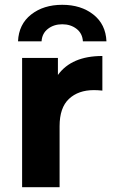

<svg xmlns="http://www.w3.org/2000/svg" viewBox="-20 -779 471 799"><path d="M72 0V-538H221V-467Q278 -546 406 -546V-402Q386 -404 371 -404Q306 -404 267 -367.5Q228 -331 228 -254V0ZM55 -607Q58 -678 109.5 -718.5Q161 -759 239 -759Q317 -759 368.5 -718.5Q420 -678 423 -607H325Q323 -640 298.5 -659Q274 -678 239 -678Q204 -678 179.5 -659Q155 -640 153 -607Z"/></svg>

Font: Montserrat
Style: Bold
Weight: 700
Designer: Julieta Ulanovsky
Foundry: Julieta Ulanovsky
Version: Version 9.000; ttfautohint (v1.8.4.7-5d5b)